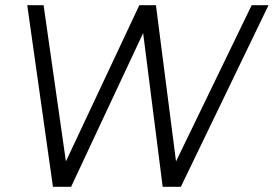

<svg xmlns="http://www.w3.org/2000/svg" viewBox="-20 -720 1055 740"><path d="M950 -700H1015L677 0H611ZM85 -700H148L248 0H184ZM517 -700H582L254 0H188ZM518 -700H581L671 0H607Z"/></svg>

Font: Oak Sans Light Italic
Style: Regular
Weight: 400
Italic angle: -9.5°
Foundry: Erik Kennedy, Walven
Version: Version 1.000;Glyphs 3.1.2 (3151)